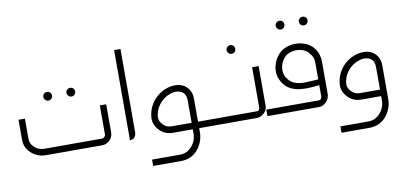

<svg xmlns="http://www.w3.org/2000/svg" viewBox="-75 -867 2737 1307"><g transform="rotate(-10 1293.5 -213.0)"><path d="M265 -363Q253 -363 244 -372Q235 -381 235 -393Q235 -406 244 -414.5Q253 -423 265 -423Q278 -423 286.5 -414.5Q295 -406 295 -393Q295 -381 286.5 -372Q278 -363 265 -363ZM425 -363Q413 -363 404 -372Q395 -381 395 -393Q395 -406 404 -414.5Q413 -423 425 -423Q438 -423 446.5 -414.5Q455 -406 455 -393Q455 -381 446.5 -372Q438 -363 425 -363Z M182 0Q146 0 114 -17Q82 -34 62 -63Q42 -92 42 -130V-270H86V-130Q86 -96 114 -70.5Q142 -45 182 -45H580Q588 -44 596 -52Q604 -60 604 -68V-270H648V-75Q648 -55 637.5 -38Q627 -21 610 -10.5Q593 0 574 0Z M765 -1V-624H809V-46Q809 -35 804 -24.5Q799 -14 789.5 -7.5Q780 -1 765 -1Z M1207 0V-45H1361V0ZM890 199V155H1083Q1118 155 1143.5 137Q1169 119 1184 90.5Q1199 62 1199 30V-200Q1199 -237 1179.5 -254.5Q1160 -272 1130 -272Q1100 -272 1066.5 -254.5Q1033 -237 1008.5 -204Q984 -171 979 -124Q978 -95 1001.5 -70Q1025 -45 1061 -45H1220V0H1061Q1024 0 995 -18Q966 -36 949.5 -65Q933 -94 935 -127Q939 -172 957.5 -207Q976 -242 1004.5 -266.5Q1033 -291 1065.5 -303.5Q1098 -316 1129 -316Q1159 -317 1185 -304.5Q1211 -292 1227 -266.5Q1243 -241 1243 -203V31Q1243 62 1231.5 92Q1220 122 1199.5 146.5Q1179 171 1149.5 185Q1120 199 1083 199Z M1549 -460Q1537 -460 1528 -469Q1519 -478 1519 -490Q1519 -503 1528 -511.5Q1537 -520 1549 -520Q1562 -520 1570.5 -511.5Q1579 -503 1579 -490Q1579 -478 1570.5 -469Q1562 -460 1549 -460Z M1350 0V-45H1645Q1657 -44 1663.5 -50.5Q1670 -57 1670 -67V-346H1715V-74Q1715 -53 1704.5 -36.5Q1694 -20 1677 -10Q1660 0 1639 0Z M1907 -565Q1895 -565 1886 -574Q1877 -583 1877 -595Q1877 -608 1886 -616.5Q1895 -625 1907 -625Q1920 -625 1928.5 -616.5Q1937 -608 1937 -595Q1937 -583 1928.5 -574Q1920 -565 1907 -565ZM2067 -565Q2055 -565 2046 -574Q2037 -583 2037 -595Q2037 -608 2046 -616.5Q2055 -625 2067 -625Q2080 -625 2088.5 -616.5Q2097 -608 2097 -595Q2097 -583 2088.5 -574Q2080 -565 2067 -565Z M1715 0V-45H2074Q2087 -44 2093.5 -52Q2100 -60 2099 -70V-301Q2099 -323 2093 -338.5Q2087 -354 2076 -365Q2060 -389 2032 -399.5Q2004 -410 1973.5 -407Q1943 -404 1920 -390Q1900 -377 1885.5 -351Q1871 -325 1869.5 -295.5Q1868 -266 1883 -239Q1904 -205 1935.5 -192.5Q1967 -180 2013 -181.5Q2059 -183 2121 -188V-148Q2084 -145 2045.5 -141.5Q2007 -138 1968.5 -142Q1930 -146 1898 -163Q1866 -180 1845 -216Q1827 -245 1824.5 -276.5Q1822 -308 1831 -336.5Q1840 -365 1857 -389Q1874 -413 1896 -427Q1920 -442 1951 -448.5Q1982 -455 2014.5 -450Q2047 -445 2075.5 -429Q2104 -413 2122 -384Q2133 -367 2139 -346Q2145 -325 2145 -301V-77Q2145 -58 2135 -40Q2125 -22 2108 -11Q2091 0 2067 0Z M2192 199V155H2385Q2420 155 2445.5 137Q2471 119 2486 90.5Q2501 62 2501 30V-200Q2501 -237 2481.5 -254.5Q2462 -272 2432 -272Q2402 -272 2368.5 -254.5Q2335 -237 2310.5 -204Q2286 -171 2281 -124Q2280 -95 2303.5 -70Q2327 -45 2363 -45H2522V0H2363Q2326 0 2297 -18Q2268 -36 2251.5 -65Q2235 -94 2237 -127Q2241 -172 2259.5 -207Q2278 -242 2306.5 -266.5Q2335 -291 2367.5 -303.5Q2400 -316 2431 -316Q2461 -317 2487 -304.5Q2513 -292 2529 -266.5Q2545 -241 2545 -203V31Q2545 62 2533.5 92Q2522 122 2501.5 146.5Q2481 171 2451.5 185Q2422 199 2385 199Z"/></g></svg>

Font: Mada Light
Style: Regular
Weight: 300
Designer: Khaled Hosny
Version: Version 1.5